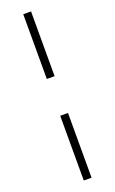

<svg xmlns="http://www.w3.org/2000/svg" viewBox="-179 -780 609 1020"><g transform="rotate(-20 125.5 -270.0)"><path d="M104 -166H148V200H104ZM104 -374V-740H148V-374Z"/></g></svg>

Font: Oxanium ExtraLight
Style: Regular
Weight: 200
Designer: Severin Meyer
Version: Version 2.000